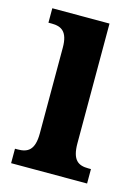

<svg xmlns="http://www.w3.org/2000/svg" viewBox="-89 -589 469 642"><g transform="rotate(15 145.5 -268.0)"><path d="M13 0H276V-50H267C232 -50 210 -63 210 -122V-536H12V-486H24C57 -486 80 -473 80 -418V-121C80 -63 57 -50 22 -50H13Z"/></g></svg>

Font: Noto Serif Myanmar ExtraCondensed
Style: Bold
Weight: 700
Width: 2
Designer: Ben Mitchell and the Monotype Design Team
Foundry: Monotype Imaging Inc.
Version: Version 2.106